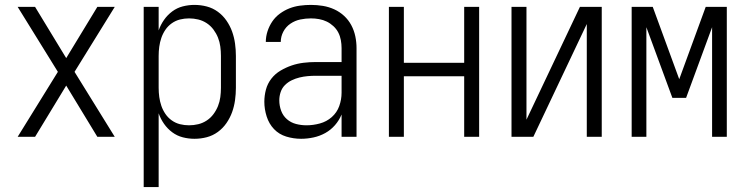

<svg xmlns="http://www.w3.org/2000/svg" viewBox="-20 -558 3040 783"><path d="M52 0 216 -265 52 -530H123L250 -321L377 -530H448L284 -265L448 0H377L250 -209L123 0Z M566 205V-530H627V-434Q635 -457 649 -477Q663 -497 682.5 -511.5Q702 -526 725.5 -532Q749 -538 773 -538Q799 -538 823.5 -531.5Q848 -525 868.5 -510Q889 -495 903.5 -474Q918 -453 926.5 -429.5Q935 -406 938.5 -380.5Q942 -355 942 -330V-200Q942 -175 938.5 -149.5Q935 -124 926.5 -100.5Q918 -77 903.5 -56Q889 -35 868.5 -20Q848 -5 823.5 1.5Q799 8 773 8Q749 8 725.5 2Q702 -4 682.5 -18.5Q663 -33 649 -53Q635 -73 627 -96V205ZM751 -47Q770 -47 788.5 -51.5Q807 -56 823 -66.5Q839 -77 850.5 -92.5Q862 -108 869 -125.5Q876 -143 878.5 -162Q881 -181 881 -200V-330Q881 -349 878.5 -368Q876 -387 869 -404.5Q862 -422 850.5 -437.5Q839 -453 823 -463.5Q807 -474 788.5 -478.5Q770 -483 751 -483Q732 -483 714 -478.5Q696 -474 680.5 -463Q665 -452 654.5 -436.5Q644 -421 638 -403.5Q632 -386 629.5 -367.5Q627 -349 627 -330V-200Q627 -181 629.5 -162.5Q632 -144 638 -126.5Q644 -109 654.5 -93.5Q665 -78 680.5 -67Q696 -56 714 -51.5Q732 -47 751 -47Z M1208 8Q1177 8 1147.5 -1Q1118 -10 1097.5 -31.5Q1077 -53 1067.5 -83Q1058 -113 1058 -143Q1058 -168 1064.5 -192.5Q1071 -217 1086.5 -237Q1102 -257 1124 -270Q1146 -283 1169.5 -291Q1193 -299 1218 -302Q1243 -305 1268 -305H1373V-362Q1373 -378 1370 -394.5Q1367 -411 1359.5 -425.5Q1352 -440 1339.5 -451.5Q1327 -463 1312.5 -470Q1298 -477 1281.5 -480Q1265 -483 1248 -483Q1226 -483 1204.5 -478.5Q1183 -474 1164.5 -461.5Q1146 -449 1135.5 -429Q1125 -409 1125 -387H1064Q1064 -409 1071 -430.5Q1078 -452 1090.5 -470.5Q1103 -489 1121.5 -502.5Q1140 -516 1160.5 -524Q1181 -532 1203.5 -535Q1226 -538 1248 -538Q1273 -538 1297 -534Q1321 -530 1343 -520Q1365 -510 1383 -493.5Q1401 -477 1412.5 -455.5Q1424 -434 1429 -410Q1434 -386 1434 -362V0H1373V-91Q1363 -67 1346 -47.5Q1329 -28 1306.5 -15.5Q1284 -3 1258.5 2.5Q1233 8 1208 8ZM1230 -47Q1257 -47 1284.5 -54.5Q1312 -62 1333 -80.5Q1354 -99 1363.5 -125.5Q1373 -152 1373 -180V-249H1268Q1251 -249 1234.5 -247.5Q1218 -246 1201.5 -242Q1185 -238 1169.5 -230.5Q1154 -223 1142 -211Q1130 -199 1124.5 -182.5Q1119 -166 1119 -149Q1119 -127 1126.5 -106.5Q1134 -86 1150 -72Q1166 -58 1187 -52.5Q1208 -47 1230 -47Z M1566 0V-530H1627V-302H1873V-530H1934V0H1873V-247H1627V0Z M2066 0V-530H2127V-70L2345 -530H2434V0H2373V-460L2155 0Z M2556 0V-530H2642L2750 -235L2858 -530H2944V0H2884V-447L2778 -159H2722L2616 -447V0Z"/></svg>

Font: Iosevka Term Light
Style: Regular
Weight: 300
Monospace: yes
Designer: Belleve Invis
Foundry: Belleve Invis
Version: Version 9.0.1; ttfautohint (v1.8.3)